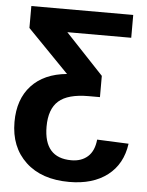

<svg xmlns="http://www.w3.org/2000/svg" viewBox="-53 -571 632 826"><g transform="rotate(5 263.0 -158.0)"><path d="M277.8 118.2Q321.3 118.2 348.6 93.8Q376 69.3 380.9 20L517.1 25.9Q504.9 114.7 441.7 163.3Q378.4 211.9 276.9 211.9Q157.2 211.9 88.9 147.9Q20 83.5 20 -24.9Q20 -123 74.2 -181.9Q128.4 -240.7 227.1 -250L48.8 -433.1V-527.8H488.8V-429.2H212.9L377 -254.9V-163.1H328.1Q238.8 -163.1 199 -127.9Q159.2 -92.8 159.2 -17.1Q159.2 118.2 277.8 118.2Z"/></g></svg>

Font: Libra Sans Modern
Style: Bold
Weight: 700
Foundry: Stefan Peev, Context Ltd
Version: Version 1.000